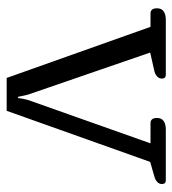

<svg xmlns="http://www.w3.org/2000/svg" viewBox="10 -540 529 590"><g transform="rotate(90 275.0 -244.5)"><path d="M62 -442H21Q5 -442 5 -462Q5 -476 14.5 -482.5Q24 -489 40 -489H209Q221 -489 221 -477Q221 -468 213.5 -461.5Q206 -455 194 -453L141 -441L267 -75Q271 -65 273.5 -52Q276 -39 277 -35H281Q281 -39 283.5 -52Q286 -65 290 -75L420 -442H358Q342 -442 342 -462Q342 -476 351.5 -482.5Q361 -489 377 -489H534Q545 -489 545 -477Q545 -460 519 -453L477 -441L320 0H219Z"/></g></svg>

Font: Maitree
Style: Regular
Weight: 400
Designer: CadsonDemak Team
Foundry: CadsonDemak
Version: Version 1.001